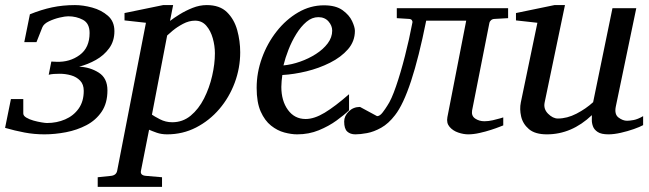

<svg xmlns="http://www.w3.org/2000/svg" viewBox="-36 -514 2542 752"><path d="M138.2 12.2Q98.1 12.2 60.3 5.1Q22.5 -2 -16.1 -13.2L6.8 -126H55.2V-69.8Q55.2 -60.5 66.9 -53.5Q78.6 -46.4 95.2 -41.7Q111.8 -37.1 126.7 -34.7Q141.6 -32.2 147.9 -32.2Q186.5 -32.2 219.2 -46.4Q252 -60.5 272 -88.6Q292 -116.7 292 -158.2Q292 -183.6 277.8 -198.2Q263.7 -212.9 242.2 -219Q220.7 -225.1 198.2 -225.1Q186 -225.1 175 -224.4Q164.1 -223.6 154.8 -221.2L165 -272.9L185.1 -272Q237.3 -270 276.1 -298.6Q314.9 -327.1 314.9 -384.8Q314.9 -422.4 289.1 -436.3Q263.2 -450.2 231 -450.2Q219.2 -450.2 197.3 -445.1Q175.3 -439.9 155.5 -430.4Q135.7 -420.9 129.9 -407.2L106.9 -349.1H59.1L81.1 -458Q125.5 -476.1 167.7 -485.1Q210 -494.1 257.8 -494.1Q289.1 -494.1 325 -484.4Q360.8 -474.6 386.5 -452.4Q412.1 -430.2 412.1 -392.1Q412.1 -353 391.6 -325Q371.1 -296.9 339.6 -279.3Q308.1 -261.7 273.9 -252.9Q316.9 -251 350.8 -229.5Q384.8 -208 384.8 -160.2Q384.8 -109.9 362.1 -76.4Q339.4 -43 302.5 -23.7Q265.6 -4.4 222.4 3.9Q179.2 12.2 138.2 12.2Z M346.7 217.8V180.2L398.9 174.8Q419.4 172.4 422.9 154.8L535.6 -424.8L451.7 -434.1V-462.9L603 -494.1H642.1L629.9 -432.1Q644.5 -443.4 667.7 -457.8Q690.9 -472.2 718.5 -483.2Q746.1 -494.1 773.9 -494.1Q824.7 -494.1 853 -466.3Q881.3 -438.5 893.1 -396Q904.8 -353.5 904.8 -309.1Q904.8 -247.6 883.3 -189.9Q861.8 -132.3 823 -86.9Q784.2 -41.5 731.9 -14.6Q679.7 12.2 618.7 12.2Q596.2 12.2 578.1 5.9Q560.1 -0.5 547.9 -5.9L516.1 154.8Q512.2 172.9 535.6 174.8L598.6 180.2V217.8ZM638.7 -35.2Q679.7 -35.2 710.9 -61Q742.2 -86.9 763.2 -128.4Q784.2 -169.9 794.9 -216.8Q805.7 -263.7 805.7 -305.2Q805.7 -334.5 797.4 -364Q789.1 -393.6 772 -413.3Q754.9 -433.1 728 -433.1Q704.1 -433.1 680.4 -420.4Q656.7 -407.7 639.9 -393.6Q623 -379.4 618.7 -375L559.1 -64.9Q567.9 -58.6 590.3 -46.9Q612.8 -35.2 638.7 -35.2Z M1354 -393.1Q1354 -352.1 1326.9 -321Q1299.8 -290 1256.6 -268.3Q1213.4 -246.6 1164.1 -234.6Q1114.7 -222.7 1069.8 -220.2Q1068.4 -210.4 1067.1 -196.8Q1065.9 -183.1 1065.9 -173.8Q1065.9 -119.1 1091.8 -83.5Q1117.7 -47.9 1161.1 -47.9Q1194.8 -47.9 1235.6 -72.5Q1276.4 -97.2 1331.1 -145V-82Q1312.5 -64 1282.2 -42Q1252 -20 1212.9 -3.9Q1173.8 12.2 1127.9 12.2Q1105 12.2 1077.6 4.9Q1050.3 -2.4 1025.6 -22Q1001 -41.5 985.1 -77.1Q969.2 -112.8 969.2 -169.9Q969.2 -229.5 990 -286.9Q1010.7 -344.2 1047.4 -390.9Q1084 -437.5 1131.6 -465.3Q1179.2 -493.2 1232.9 -493.2Q1279.3 -493.2 1305.7 -474.1Q1332 -455.1 1343 -431.4Q1354 -407.7 1354 -393.1ZM1265.1 -394Q1265.1 -413.6 1250.5 -430.2Q1235.8 -446.8 1210.9 -446.8Q1186 -446.8 1164.3 -428.5Q1142.6 -410.2 1124.5 -380.9Q1106.4 -351.6 1093.8 -319.1Q1081.1 -286.6 1074.2 -257.8Q1106 -260.7 1139.4 -272.5Q1172.9 -284.2 1201.4 -302.5Q1230 -320.8 1247.6 -344.2Q1265.1 -367.7 1265.1 -394Z M1356 12.2Q1335.9 12.2 1324 1.2Q1312 -9.8 1312 -38.1Q1312 -59.6 1329.8 -77.4Q1347.7 -95.2 1374 -95.2L1440.9 -59.1Q1451.7 -59.1 1462.6 -73.5Q1473.6 -87.9 1481 -100.1Q1497.1 -123.5 1515.1 -176Q1533.2 -228.5 1550 -294.4Q1566.9 -360.4 1579.1 -424.8Q1580.6 -429.7 1577.4 -434.6Q1574.2 -439.5 1565.9 -439.9L1518.1 -442.9V-481.9H1954.1V-442.9L1900.9 -439.9Q1892.1 -439.5 1887 -434.6Q1881.8 -429.7 1880.9 -424.8L1813 -81.1Q1809.6 -60.1 1825.2 -49.6Q1840.8 -39.1 1861.3 -39.1Q1877 -39.1 1894 -43Q1911.1 -46.9 1923.1 -50.5Q1935.1 -54.2 1935.1 -54.2V-22.9Q1935.1 -22.9 1921.6 -17.6Q1908.2 -12.2 1887.2 -5.4Q1866.2 1.5 1842.3 6.8Q1818.4 12.2 1797.9 12.2Q1779.3 12.2 1758.5 5.1Q1737.8 -2 1724.9 -17.1Q1711.9 -32.2 1716.3 -55.2L1790 -433.1H1633.3Q1575.7 -145 1511.2 -63Q1485.8 -29.8 1457 -13.7Q1428.2 2.4 1401.6 7.3Q1375 12.2 1356 12.2Z M2482.9 -23.9Q2470.7 -17.1 2446.5 -8.5Q2422.4 0 2395.5 6.1Q2368.7 12.2 2347.2 12.2Q2318.8 12.2 2304.9 2.9Q2291 -6.3 2286.4 -19.3Q2281.7 -32.2 2282 -44.7Q2282.2 -57.1 2282.2 -63Q2203.1 12.2 2106 12.2Q2059.6 12.2 2035.6 -8.3Q2011.7 -28.8 2005.1 -57.9Q1998.5 -86.9 2003.9 -112.8L2068.8 -424.8L1984.9 -434.1V-462.9L2135.7 -494.1H2176.8L2097.2 -112.8Q2091.8 -87.4 2110.6 -68.6Q2129.4 -49.8 2148.9 -49.8Q2185.1 -49.8 2221.9 -68.8Q2258.8 -87.9 2287.1 -113.8L2362.8 -481.9H2456.1L2376 -97.2Q2369.6 -66.4 2386.5 -53.7Q2403.3 -41 2419.9 -41Q2429.7 -41 2445.8 -43.9Q2461.9 -46.9 2482.9 -59.1Z"/></svg>

Font: Charis
Style: Italic
Weight: 400
Italic angle: -11°
Designer: Walt Agee, Miriam Martin, Annie Olsen, Victor Gaultney, Lorna Priest, Alan Ward, Bob Hallissy, Martin Hosken, Sharon Cor
Foundry: SIL Global
Version: Version 7.000